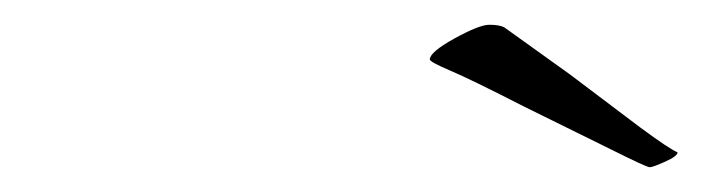

<svg xmlns="http://www.w3.org/2000/svg" viewBox="-20 -666 571 155"><path d="M403 -580Q360 -602 343.5 -609Q327 -616 327 -618Q327 -624 347 -635Q367 -646 375 -646Q383 -646 387 -644Q405 -631 440 -606L497 -563Q520 -546 527 -543Q527 -540 517 -535.5Q507 -531 504.5 -531Q502 -531 474 -545Q474 -545 403 -580Z"/></svg>

Font: Playball
Style: Regular
Weight: 400
Designer: Robert E. Leuschke
Foundry: Robert E. Leuschke
Version: Version 1.001